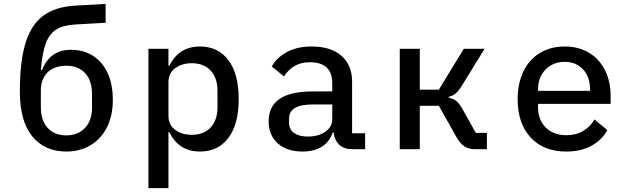

<svg xmlns="http://www.w3.org/2000/svg" viewBox="-20 -767 3240 987"><path d="M82 -296Q82 -451 111 -545.5Q140 -640 202 -686Q264 -732 366 -738L523 -747V-650L365 -641Q303 -637 268 -614.5Q233 -592 215 -543Q197 -494 190 -407H196Q237 -511 345 -511Q409 -511 457.5 -480.5Q506 -450 533 -392Q560 -334 560 -253Q560 -174 530.5 -114Q501 -54 446.5 -21Q392 12 321 12Q210 12 146 -66Q82 -144 82 -296ZM321 -71Q380 -71 416.5 -109Q453 -147 453 -214V-282Q453 -353 417.5 -391Q382 -429 322 -429Q258 -429 224 -394.5Q190 -360 190 -302V-216Q190 -147 225.5 -109Q261 -71 321 -71Z M743 -516H846V-429H851Q899 -528 1008 -528Q1101 -528 1154 -458Q1207 -388 1207 -258Q1207 -128 1154 -58Q1101 12 1008 12Q899 12 851 -87H846V200H743ZM966 -74Q1028 -74 1063 -112Q1098 -150 1098 -215V-301Q1098 -366 1063 -404Q1028 -442 966 -442Q915 -442 880.5 -416.5Q846 -391 846 -345V-171Q846 -125 880.5 -99.5Q915 -74 966 -74Z M1695 -86H1690Q1675 -39 1635 -13.5Q1595 12 1535 12Q1455 12 1408 -30Q1361 -72 1361 -144Q1361 -297 1587 -297H1688V-340Q1688 -393 1659 -420Q1630 -447 1574 -447Q1527 -447 1494.5 -428Q1462 -409 1440 -374L1377 -425Q1401 -470 1454 -499Q1507 -528 1583 -528Q1680 -528 1735 -480.5Q1790 -433 1790 -347V-82H1857V0H1792Q1748 0 1724 -23Q1700 -46 1695 -86ZM1563 -65Q1617 -65 1652.5 -90Q1688 -115 1688 -153V-230H1588Q1466 -230 1466 -158V-137Q1466 -102 1491.5 -83.5Q1517 -65 1563 -65Z M2035 -516H2138V-306H2236L2364 -516H2471L2354 -326Q2337 -299 2322 -286.5Q2307 -274 2286 -269V-265Q2310 -260 2325.5 -248Q2341 -236 2357 -207L2426 -84H2483V0H2421Q2390 0 2367 -15Q2344 -30 2325 -65L2236 -223H2138V0H2035Z M2641 -257Q2641 -339 2671 -400.5Q2701 -462 2756 -495Q2811 -528 2883 -528Q2954 -528 3007.5 -496Q3061 -464 3090 -406Q3119 -348 3119 -273V-233H2746V-214Q2746 -151 2785.5 -111.5Q2825 -72 2892 -72Q2941 -72 2977.5 -93.5Q3014 -115 3036 -153L3102 -98Q3075 -48 3021 -18Q2967 12 2891 12Q2774 12 2707.5 -60.5Q2641 -133 2641 -257ZM3013 -300V-310Q3013 -372 2977 -410.5Q2941 -449 2883 -449Q2823 -449 2784.5 -409.5Q2746 -370 2746 -308V-300Z"/></svg>

Font: Writer Medium
Style: Regular
Weight: 500
Monospace: yes
Designer: Mike Abbink, Paul van der Laan, Pieter van Rosmalen
Foundry: Bold Monday
Version: Version 2.001 2020